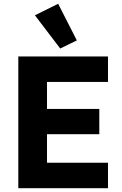

<svg xmlns="http://www.w3.org/2000/svg" viewBox="-20 -997 647 1017"><path d="M552 0H77V-698H552V-563H229V-420H506V-286H229V-135H552ZM299 -740 165 -916 288 -977 387 -783Z"/></svg>

Font: IBM Plex Sans Var
Style: Regular
Weight: 400
Designer: Mike Abbink, Paul van der Laan, Pieter van Rosmalen
Foundry: Bold Monday
Version: Version 3.000